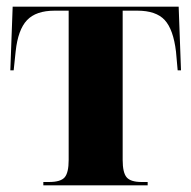

<svg xmlns="http://www.w3.org/2000/svg" viewBox="-20 -556 574 576"><path d="M110 0H423V-10H405Q372 -10 360 -24Q348 -38 348 -76V-524H392Q448 -524 474 -496Q500 -468 508 -401L513 -345H523L516 -536H18L11 -345H21L27 -402Q34 -467 61 -495.5Q88 -524 144 -524H186V-76Q186 -38 174 -24Q162 -10 127 -10H110Z"/></svg>

Font: Noto Serif Display SemiCondensed Extra
Style: Regular
Weight: 800
Width: 4
Designer: Monotype Design Team
Foundry: Monotype Imaging Inc.
Version: Version 1.900